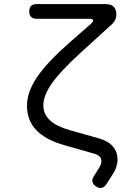

<svg xmlns="http://www.w3.org/2000/svg" viewBox="-20 -750 640 939"><path d="M530 -634 370 -488Q277 -403 234.5 -343.5Q192 -284 192 -234Q192 -191 225 -161Q258 -131 323 -113L465 -73Q510 -60 532.5 -33Q555 -6 555 30Q555 47 549 66Q543 85 530 104L501 150Q491 165 478 168.5Q465 172 450 162Q435 152 432 139.5Q429 127 439 112L466 69Q471 60 473.5 52.5Q476 45 476 38Q476 25 467.5 16Q459 7 442 2L298 -39Q204 -65 158 -113Q112 -161 112 -233Q112 -300 161 -372.5Q210 -445 318 -540L424 -633Q438 -646 436 -652Q434 -658 416 -658H159Q142 -658 132.5 -667Q123 -676 123 -694Q123 -712 132 -721Q141 -730 159 -730H496Q523 -730 536 -717Q549 -704 549 -678Q549 -665 544 -654Q539 -643 530 -634Z"/></svg>

Font: Maple Mono Light
Style: Regular
Weight: 300
Monospace: yes
Designer: subframe7536
Version: Version 7.000